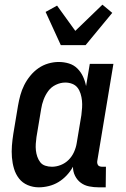

<svg xmlns="http://www.w3.org/2000/svg" viewBox="-20 -793 540 821"><path d="M146 8Q121 8 98.5 -1.5Q76 -11 61.5 -29.5Q47 -48 40 -71.5Q33 -95 31 -120Q29 -145 31 -170.5Q33 -196 37 -221L57 -341Q61 -364 67 -386Q73 -408 83.5 -429Q94 -450 109.5 -469Q125 -488 144.5 -501.5Q164 -515 186.5 -521.5Q209 -528 231 -528Q254 -528 275 -521.5Q296 -515 311 -500Q326 -485 335 -465.5Q344 -446 348 -425L364 -520H465L396 -105Q395 -100 396 -95Q397 -90 399.5 -86.5Q402 -83 407 -81.5Q412 -80 417 -80H433L432 8H402Q381 8 361 4Q341 0 325.5 -11.5Q310 -23 301 -41Q292 -59 292 -80Q281 -60 265 -43Q249 -26 230 -14.5Q211 -3 189 2.5Q167 8 146 8ZM202 -80Q221 -80 240 -87.5Q259 -95 273.5 -109.5Q288 -124 296.5 -143Q305 -162 308 -181L328 -301Q330 -317 331 -332.5Q332 -348 330.5 -363Q329 -378 324.5 -392.5Q320 -407 311.5 -418Q303 -429 289 -434.5Q275 -440 259 -440Q239 -440 219 -430.5Q199 -421 186.5 -404Q174 -387 166.5 -367Q159 -347 156 -327L136 -207Q134 -193 133 -178.5Q132 -164 133.5 -150Q135 -136 139.5 -123Q144 -110 152 -99.5Q160 -89 173.5 -84.5Q187 -80 202 -80ZM240 -600 175 -742 224 -769 302 -661 418 -773 460 -738 346 -600Z"/></svg>

Font: Iosevka Curly Slab Semibold
Style: Italic
Weight: 600
Italic angle: -9°
Monospace: yes
Designer: Belleve Invis
Foundry: Belleve Invis
Version: Version 22.1.2; ttfautohint (v1.8.4)